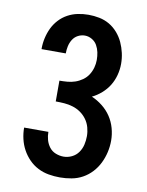

<svg xmlns="http://www.w3.org/2000/svg" viewBox="-85 -804 669 873"><g transform="rotate(10 250.0 -367.5)"><path d="M252 8Q226 8 200 3.5Q174 -1 150.5 -13Q127 -25 108.5 -44Q90 -63 77.5 -86Q65 -109 59 -135Q53 -161 53 -187H165Q165 -168 170 -150Q175 -132 186.5 -117Q198 -102 216 -95Q234 -88 252 -88Q272 -88 290.5 -97Q309 -106 320.5 -122.5Q332 -139 336.5 -158.5Q341 -178 341 -198Q341 -218 335.5 -238Q330 -258 318 -274.5Q306 -291 289.5 -302.5Q273 -314 253.5 -320Q234 -326 214 -327.5Q194 -329 174 -329V-425Q192 -425 210.5 -426.5Q229 -428 246.5 -434Q264 -440 279.5 -451Q295 -462 305 -477.5Q315 -493 320 -511Q325 -529 325 -547Q325 -565 321.5 -582Q318 -599 309.5 -614Q301 -629 285.5 -638Q270 -647 253 -647Q236 -647 221 -639Q206 -631 197 -616.5Q188 -602 184.5 -585.5Q181 -569 181 -553Q181 -553 181 -552.5Q181 -552 181 -552H69Q69 -552 69 -552.5Q69 -553 69 -554Q69 -579 74.5 -603.5Q80 -628 90.5 -650Q101 -672 118 -690.5Q135 -709 157 -721Q179 -733 203.5 -738Q228 -743 253 -743Q278 -743 303 -738Q328 -733 349.5 -720.5Q371 -708 388 -688.5Q405 -669 415.5 -646Q426 -623 431.5 -598.5Q437 -574 437 -549Q437 -522 430 -496Q423 -470 409.5 -448Q396 -426 375.5 -408Q355 -390 332 -379Q358 -368 381.5 -349.5Q405 -331 421 -307Q437 -283 445 -254.5Q453 -226 453 -197Q453 -170 447 -143.5Q441 -117 429 -92.5Q417 -68 398.5 -48Q380 -28 356.5 -15Q333 -2 306 3Q279 8 252 8Z"/></g></svg>

Font: Iosevka Slab
Style: Bold
Weight: 700
Monospace: yes
Designer: Belleve Invis
Foundry: Belleve Invis
Version: Version 11.1.1; ttfautohint (v1.8.3)